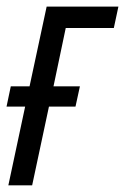

<svg xmlns="http://www.w3.org/2000/svg" viewBox="-24 -555 375 575"><path d="M1 0 51.3 -235.8H-4.4L8.3 -296.4H64.5L115.7 -535.2H330.6L316.9 -471.2H172.9L136.2 -296.4H215.3L202.1 -235.8H122.6L72.3 0Z"/></svg>

Font: Open Sans Condensed
Style: Italic
Weight: 400
Width: 3
Italic angle: -12°
Designer: Monotype Design Team
Foundry: Monotype Imaging Inc.
Version: Version 3.000